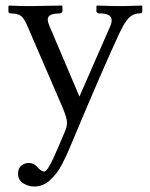

<svg xmlns="http://www.w3.org/2000/svg" viewBox="-20 -451 549 701"><path d="M208 -409.7Q208 -406.2 204.6 -404.1Q201.2 -401.9 197.3 -401.9Q154.3 -401.9 154.3 -379.9Q154.3 -371.1 160.2 -356.9L270 -98.6L381.3 -352.5Q387.7 -366.7 387.7 -376.5Q387.7 -401.9 346.2 -401.9H341.8Q338.4 -401.9 335.2 -404.3Q332 -406.7 332 -409.2V-427.7L334 -430.7Q393.1 -428.7 428.2 -428.7L497.1 -430.7L499.5 -428.7V-409.7Q499.5 -401.9 488.8 -401.9Q475.6 -401.9 464.4 -396Q453.1 -390.1 444.1 -378.2Q435.1 -366.2 429.9 -357.2Q424.8 -348.1 418 -334Q362.8 -217.3 240.7 74.2Q231 97.7 224.9 111.1Q218.8 124.5 208 145.8Q197.3 167 187.5 179.4Q177.7 191.9 164.6 204.8Q151.4 217.8 136.2 223.9Q121.1 230 104 230Q84.5 230 65.2 218.5Q45.9 207 45.9 183.1Q45.9 163.1 57.9 153.6Q69.8 144 84.5 144Q103.5 144 115.2 157.7Q130.4 175.3 141.6 175.3Q147 175.3 155.8 162.4Q164.6 149.4 176.5 123Q188.5 96.7 196.3 78.1Q204.1 59.6 217.3 28.3Q224.6 11.7 224.6 -2.9Q224.6 -20.5 208 -59.6L81.5 -352.5Q69.8 -381.8 57.9 -391.8Q45.9 -401.9 20.5 -401.9Q10.7 -401.9 10.7 -409.2V-428.7L13.2 -430.7Q56.6 -428.7 87.4 -428.7L206.1 -430.7L208 -427.7Z"/></svg>

Font: Libertinage
Style: f
Weight: 400
Designer: OSP
Foundry: OSP
Version: Version 1.0; 2008; OFL relea